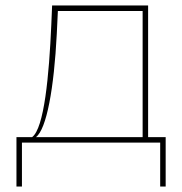

<svg xmlns="http://www.w3.org/2000/svg" viewBox="-20 -520 664 700"><path d="M111 -20C150 -49 177 -199 187 -396L191 -480H500V-20ZM40 160H60V0H564V160H584V-20H520V-500H170L167 -429C159 -245 141 -52 97 -20H40Z"/></svg>

Font: Perun Thin
Style: Regular
Weight: 100
Foundry: Copyright (c) Stefan Peev, Context Ltd, 2016
Version: Version 1.089